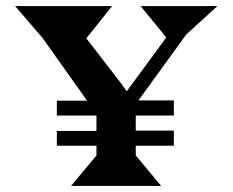

<svg xmlns="http://www.w3.org/2000/svg" viewBox="-20 -615 769 635"><path d="M555 -283V-233H429V-183H555V-133H429V-101L513 0H215L299 -101V-133H168V-182H299V-233H168V-282H268L121 -489L30 -595H351L266 -489H265L383 -336L399 -313L530 -491L445 -595H699L596 -501L438 -283Z"/></svg>

Font: Bluu Next Cyrillic
Style: Bold
Weight: 700
Designer: Igor Stepanchenko
Foundry: Igor Stepanchenko
Version: Version 1.000